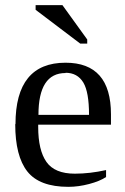

<svg xmlns="http://www.w3.org/2000/svg" viewBox="-20 -714 483 744"><path d="M39 -233H40Q40 -471 234 -471Q410 -471 410 -271V-231H128V-222Q128 -132 160 -86.5Q192 -41 270 -41Q328 -41 391 -55V-28Q367 -12 325.5 -1Q284 10 245 10Q133 10 86 -49.5Q39 -109 39 -233ZM234 -432V-431Q129 -431 129 -269H325Q325 -357 303 -394Q280 -432 234 -432ZM291 -545 118 -676V-694H222L318 -561V-545Z"/></svg>

Font: Libra Serif Modern
Style: Regular
Weight: 400
Designer: Stefan Peev, Context Ltd
Foundry: Stefan Peev, Context Ltd
Version: Version 1.000